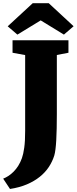

<svg xmlns="http://www.w3.org/2000/svg" viewBox="-44 -999 487 1219"><path d="M95.2 4.9Q99.6 -7.8 103.3 -23.9Q106.9 -40 109.9 -61Q112.8 -82 114.3 -108.6Q115.7 -135.3 115.7 -169.4V-649.4L35.6 -664.1V-743.2H390.6V-664.1L316.9 -649.9V-274.9Q316.9 -176.3 313.2 -109.6Q309.6 -43 300.8 -12.2Q288.6 26.9 265.9 61.3Q243.2 95.7 208.5 123.5Q173.8 151.4 127 171.4Q80.1 191.4 19.5 200.7L-23.9 135.3Q-8.3 129.4 8.8 118.4Q25.9 107.4 42 91.3Q58.1 75.2 71.8 53.7Q85.4 32.2 95.2 4.9ZM4.9 -832 163.6 -978.5H265.6L423.3 -832.5L361.8 -779.3L214.4 -869.6L66.4 -779.3Z"/></svg>

Font: Merriweather UltraBold
Style: Regular
Weight: 900
Designer: Eben Sorkin ( sorkintype@gmail.com )
Foundry: Eben Sorkin
Version: Version 1.570; ttfautohint (v1.3) -l 8 -r 32 -G 0 -x 0 -H 60